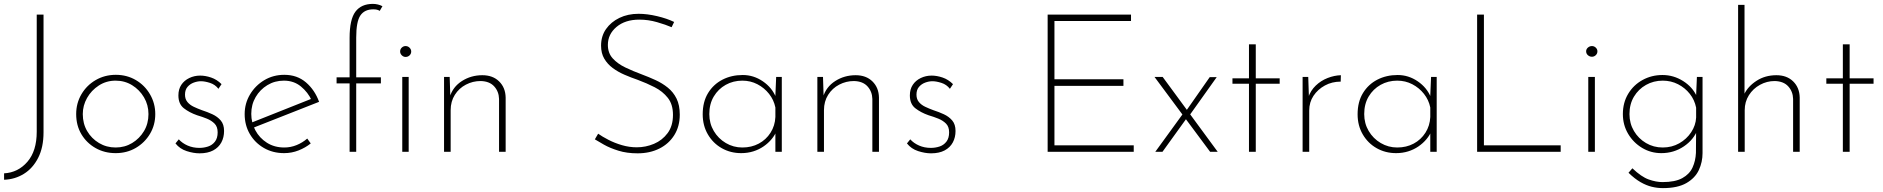

<svg xmlns="http://www.w3.org/2000/svg" viewBox="-20 -781 9688 988"><path d="M204 -100Q204 -23 176.5 31Q149 85 103 113.5Q57 142 1 144V111Q73 107 121 51.5Q169 -4 169 -103V-706H204Z M372 -194Q372 -250 399 -296Q426 -342 472.5 -369Q519 -396 576 -396Q633 -396 679 -369Q725 -342 752 -295.5Q779 -249 779 -194Q779 -138 752 -92.5Q725 -47 679 -20Q633 7 575 7Q518 7 472 -19Q426 -45 399 -90Q372 -135 372 -194ZM406 -194Q406 -145 428.5 -106.5Q451 -68 489.5 -45Q528 -22 575 -22Q622 -22 660 -45Q698 -68 721 -106.5Q744 -145 744 -194Q744 -241 721 -280Q698 -319 660 -342.5Q622 -366 575 -366Q527 -366 488.5 -341Q450 -316 428 -277Q406 -238 406 -194Z M1007 8Q976 8 940.5 -3.5Q905 -15 883 -43L900 -64Q918 -44 945.5 -32Q973 -20 1006 -20Q1029 -20 1050.5 -27Q1072 -34 1086 -52Q1100 -70 1100 -100Q1100 -129 1084 -145Q1068 -161 1044.5 -170.5Q1021 -180 994 -188Q954 -202 926 -224Q898 -246 898 -290Q898 -322 913 -344.5Q928 -367 954 -379.5Q980 -392 1010 -392Q1037 -392 1066.5 -382Q1096 -372 1120 -348L1104 -324Q1087 -346 1060.5 -354.5Q1034 -363 1014 -363Q996 -363 977 -356Q958 -349 945 -334Q932 -319 932 -294Q932 -271 944.5 -256Q957 -241 977 -231.5Q997 -222 1019 -214Q1047 -205 1073 -193Q1099 -181 1116 -161Q1133 -141 1133 -107Q1133 -74 1119 -48Q1105 -22 1077 -7Q1049 8 1007 8Z M1442 7Q1384 7 1338 -19.5Q1292 -46 1265.5 -91.5Q1239 -137 1239 -194Q1239 -249 1266.5 -295Q1294 -341 1340 -368.5Q1386 -396 1443 -396Q1509 -396 1554.5 -357Q1600 -318 1622 -257L1279 -122L1269 -148L1591 -276L1584 -264Q1565 -306 1528.5 -336Q1492 -366 1441 -366Q1394 -366 1356 -343Q1318 -320 1295.5 -281.5Q1273 -243 1273 -195Q1273 -150 1294 -110.5Q1315 -71 1353.5 -46.5Q1392 -22 1443 -22Q1476 -22 1506.5 -34.5Q1537 -47 1561 -68L1579 -43Q1552 -21 1516.5 -7Q1481 7 1442 7Z M1779 0V-352H1712V-383H1779V-586Q1779 -681 1809 -721Q1839 -761 1899 -761Q1911 -761 1924 -758Q1937 -755 1948 -749L1934 -725Q1928 -729 1920 -731Q1912 -733 1901 -733Q1856 -733 1834.5 -701.5Q1813 -670 1813 -588V-383H1940V-352H1813V0ZM2050 -385H2083V0H2050ZM2039 -516Q2039 -528 2047.5 -536Q2056 -544 2067 -544Q2079 -544 2087.5 -535.5Q2096 -527 2096 -516Q2096 -504 2087.5 -496Q2079 -488 2067 -488Q2056 -488 2047.5 -496.5Q2039 -505 2039 -516Z M2294 -385 2298 -262 2294 -281Q2310 -334 2357 -364Q2404 -394 2462 -394Q2516 -394 2548.5 -362Q2581 -330 2582 -279V0H2548V-272Q2547 -310 2523 -336.5Q2499 -363 2453 -364Q2413 -364 2377.5 -345.5Q2342 -327 2320.5 -293Q2299 -259 2299 -214V0H2265V-385Z M3436 -641Q3406 -654 3361 -667Q3316 -680 3270 -680Q3197 -680 3152.5 -642.5Q3108 -605 3108 -550Q3108 -508 3133 -480.5Q3158 -453 3197.5 -434Q3237 -415 3283 -398Q3318 -385 3353 -369Q3388 -353 3416.5 -330Q3445 -307 3461.5 -273.5Q3478 -240 3478 -191Q3478 -131 3450 -86Q3422 -41 3373 -16.5Q3324 8 3261 8Q3206 8 3162.5 -5.5Q3119 -19 3088 -36.5Q3057 -54 3041 -64L3058 -93Q3079 -78 3111 -61.5Q3143 -45 3180.5 -34Q3218 -23 3257 -23Q3303 -23 3345.5 -41Q3388 -59 3415.5 -96Q3443 -133 3443 -190Q3443 -244 3416.5 -277.5Q3390 -311 3349 -332Q3308 -353 3262 -370Q3227 -382 3193.5 -396.5Q3160 -411 3133 -431Q3106 -451 3089.5 -479Q3073 -507 3073 -546Q3073 -595 3098.5 -631.5Q3124 -668 3167.5 -689Q3211 -710 3266 -710Q3310 -710 3361 -698Q3412 -686 3449 -668Z M3794 7Q3739 7 3694 -18.5Q3649 -44 3622.5 -89.5Q3596 -135 3596 -193Q3596 -257 3623.5 -302Q3651 -347 3697.5 -371Q3744 -395 3802 -395Q3858 -395 3905.5 -362.5Q3953 -330 3973 -280L3969 -267L3974 -385H4003V0H3970V-125L3977 -109Q3968 -86 3950.5 -65Q3933 -44 3909 -27.5Q3885 -11 3856 -2Q3827 7 3794 7ZM3800 -22Q3847 -22 3884.5 -42Q3922 -62 3945 -98Q3968 -134 3970 -179V-228Q3962 -267 3937.5 -298Q3913 -329 3877.5 -347.5Q3842 -366 3800 -366Q3753 -366 3714.5 -344.5Q3676 -323 3653 -284.5Q3630 -246 3630 -194Q3630 -146 3653 -107Q3676 -68 3715 -45Q3754 -22 3800 -22Z M4215 -385 4219 -262 4215 -281Q4231 -334 4278 -364Q4325 -394 4383 -394Q4437 -394 4469.5 -362Q4502 -330 4503 -279V0H4469V-272Q4468 -310 4444 -336.5Q4420 -363 4374 -364Q4334 -364 4298.5 -345.5Q4263 -327 4241.5 -293Q4220 -259 4220 -214V0H4186V-385Z M4771 8Q4740 8 4704.5 -3.5Q4669 -15 4647 -43L4664 -64Q4682 -44 4709.5 -32Q4737 -20 4770 -20Q4793 -20 4814.5 -27Q4836 -34 4850 -52Q4864 -70 4864 -100Q4864 -129 4848 -145Q4832 -161 4808.5 -170.5Q4785 -180 4758 -188Q4718 -202 4690 -224Q4662 -246 4662 -290Q4662 -322 4677 -344.5Q4692 -367 4718 -379.5Q4744 -392 4774 -392Q4801 -392 4830.5 -382Q4860 -372 4884 -348L4868 -324Q4851 -346 4824.5 -354.5Q4798 -363 4778 -363Q4760 -363 4741 -356Q4722 -349 4709 -334Q4696 -319 4696 -294Q4696 -271 4708.5 -256Q4721 -241 4741 -231.5Q4761 -222 4783 -214Q4811 -205 4837 -193Q4863 -181 4880 -161Q4897 -141 4897 -107Q4897 -74 4883 -48Q4869 -22 4841 -7Q4813 8 4771 8Z M5371 -706H5800V-673H5406V-373H5761V-339H5406V-33H5814V0H5371Z M6084 -211 6205 -384H6241L6100 -186ZM6246 0H6207L5921 -385H5963ZM6086 -172 5962 0H5925L6066 -194Z M6407 -553H6442V-378H6565V-350H6442V0H6407V-350H6322V-378H6407Z M6712 -385 6716 -266 6712 -279Q6724 -315 6750.5 -340.5Q6777 -366 6811.5 -379.5Q6846 -393 6880 -394L6879 -361Q6834 -361 6797.5 -341Q6761 -321 6739 -288Q6717 -255 6717 -212V0H6683V-385Z M7164 7Q7109 7 7064 -18.5Q7019 -44 6992.5 -89.5Q6966 -135 6966 -193Q6966 -257 6993.5 -302Q7021 -347 7067.5 -371Q7114 -395 7172 -395Q7228 -395 7275.5 -362.5Q7323 -330 7343 -280L7339 -267L7344 -385H7373V0H7340V-125L7347 -109Q7338 -86 7320.5 -65Q7303 -44 7279 -27.5Q7255 -11 7226 -2Q7197 7 7164 7ZM7170 -22Q7217 -22 7254.5 -42Q7292 -62 7315 -98Q7338 -134 7340 -179V-228Q7332 -267 7307.5 -298Q7283 -329 7247.5 -347.5Q7212 -366 7170 -366Q7123 -366 7084.5 -344.5Q7046 -323 7023 -284.5Q7000 -246 7000 -194Q7000 -146 7023 -107Q7046 -68 7085 -45Q7124 -22 7170 -22Z M7581 -706H7616V-33H8011V0H7581Z M8153 -385H8187V0H8153ZM8142 -517Q8142 -528 8151 -536Q8160 -544 8172 -544Q8183 -544 8191.5 -536Q8200 -528 8200 -517Q8200 -505 8191.5 -497Q8183 -489 8172 -489Q8160 -489 8151 -497Q8142 -505 8142 -517Z M8537 187Q8508 187 8479.5 180Q8451 173 8421.5 156Q8392 139 8360 108L8380 85Q8426 129 8464 142.5Q8502 156 8535 156Q8600 156 8637 135.5Q8674 115 8689.5 81Q8705 47 8707 6L8708 -126L8717 -117Q8696 -62 8644.5 -27.5Q8593 7 8529 7Q8475 7 8430 -20Q8385 -47 8358 -92.5Q8331 -138 8331 -194Q8331 -253 8358.5 -298.5Q8386 -344 8432.5 -369.5Q8479 -395 8535 -395Q8592 -395 8641 -364Q8690 -333 8712 -284L8707 -268L8712 -385H8741V7Q8741 53 8722 94Q8703 135 8658 161Q8613 187 8537 187ZM8365 -194Q8365 -146 8388 -107Q8411 -68 8450 -45Q8489 -22 8536 -22Q8583 -22 8621 -43.5Q8659 -65 8682.5 -100.5Q8706 -136 8708 -176V-227Q8700 -267 8675.5 -298Q8651 -329 8615 -347.5Q8579 -366 8536 -366Q8489 -366 8450 -344Q8411 -322 8388 -283.5Q8365 -245 8365 -194Z M8924 0V-756H8957V-280L8955 -295Q8974 -336 9018.5 -365Q9063 -394 9121 -394Q9175 -394 9207.5 -362Q9240 -330 9241 -279V0H9207V-272Q9206 -310 9182 -336.5Q9158 -363 9112 -364Q9072 -364 9036.5 -344.5Q9001 -325 8979.5 -291Q8958 -257 8958 -214V0Z M9463 -553H9498V-378H9621V-350H9498V0H9463V-350H9378V-378H9463Z"/></svg>

Font: Josefin Sans ExtraLight
Style: Regular
Weight: 250
Designer: Santiago Orozco
Foundry: Typemade
Version: Version 2.000